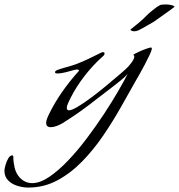

<svg xmlns="http://www.w3.org/2000/svg" viewBox="-162 -572 806 865"><path d="M-35 273Q-58 273 -83 265.5Q-108 258 -125 241Q-142 224 -142 197Q-142 189 -137.5 172.5Q-133 156 -125 142Q-117 128 -107 128Q-102 128 -102 136Q-102 158 -96 183.5Q-90 209 -74 227Q-50 253 -17 253Q18 253 59 225.5Q100 198 143.5 152.5Q187 107 228.5 52Q270 -3 306.5 -58.5Q343 -114 370.5 -161.5Q398 -209 413 -239Q400 -224 383.5 -211Q367 -198 352 -186Q297 -143 237.5 -98Q178 -53 118 -16Q108 -10 93.5 -4.5Q79 1 67 1Q46 1 46 -18Q46 -27 49.5 -36.5Q53 -46 57 -54Q83 -108 118 -158Q153 -208 193 -252Q194 -253 194 -255Q194 -257 190 -258Q186 -259 184 -259Q181 -259 173 -257Q154 -252 134 -246.5Q114 -241 94 -241Q92 -241 89 -242Q86 -243 86 -247Q86 -251 90 -253.5Q94 -256 97 -257Q117 -264 137.5 -269.5Q158 -275 178 -282Q208 -293 237 -307Q266 -321 294 -335Q296 -336 298 -336.5Q300 -337 302 -337Q309 -337 309 -331Q309 -327 306.5 -323.5Q304 -320 301 -318Q258 -280 219.5 -230.5Q181 -181 155 -129Q151 -121 145 -108Q139 -95 139 -85Q139 -75 149 -75Q161 -75 188 -91Q215 -107 248.5 -132Q282 -157 315 -184.5Q348 -212 374.5 -234.5Q401 -257 412 -268Q420 -276 431.5 -291.5Q443 -307 443 -317Q443 -322 441 -322.5Q439 -323 439 -325Q439 -326 442 -327.5Q445 -329 446 -330Q451 -333 466.5 -340Q482 -347 497.5 -352.5Q513 -358 518 -358Q522 -358 522 -354Q522 -346 512.5 -325.5Q503 -305 490 -280.5Q477 -256 465.5 -235.5Q454 -215 449 -207Q419 -154 383 -90Q347 -26 303.5 38Q260 102 208.5 155Q157 208 96.5 240.5Q36 273 -35 273ZM442 -431Q438 -431 432 -433Q426 -435 426 -439L464 -470Q481 -484 495.5 -499Q510 -514 527 -527Q535 -534 542.5 -539Q550 -544 557 -548Q564 -552 583 -552Q595 -552 606 -550Q617 -548 621 -545Q624 -544 624 -541Q602 -524 578 -507.5Q554 -491 531 -474Q518 -467 499.5 -456Q481 -445 463 -436Q453 -431 442 -431Z"/></svg>

Font: My Soul
Style: Regular
Weight: 400
Designer: Robert E. Leuschke
Foundry: Robert E. Leuschke
Version: Version 1.010; ttfautohint (v1.8.4.7-5d5b)